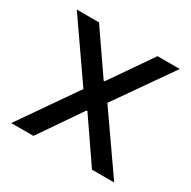

<svg xmlns="http://www.w3.org/2000/svg" viewBox="-120 -621 734 738"><g transform="rotate(30 247.0 -252.0)"><path d="M18.6 0H117.2L245.1 -186.5H249L377 0H475.6L299.8 -252L475.6 -503.9H377L249 -318.4H245.1L117.2 -503.9H18.6L193.4 -252Z"/></g></svg>

Font: Wanted Sans
Style: Regular
Weight: 400
Designer: Original Design by Kil Hyung-jin and Kang Hanbin, Wanted Lab, Inc; Hangeul from Source Han Sans by Jang Soo-young and Ka
Foundry: Wanted Lab, Inc.
Version: Version 1.001;Glyphs 3.2 (3227)